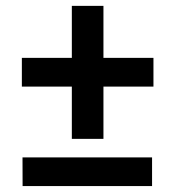

<svg xmlns="http://www.w3.org/2000/svg" viewBox="-20 -630 594 650"><path d="M223.2 -159.8V-336.8H54V-434H223.2V-610.2H330.2V-434H499.5V-336.8H330.2V-159.8ZM56.5 0 56.2 -97.2H494.8V0Z"/></svg>

Font: Eczar
Style: Regular
Weight: 400
Designer: Vaibhav Singh
Foundry: Rosetta Type Foundry
Version: Version 2.000